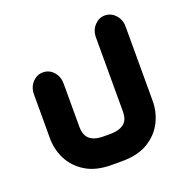

<svg xmlns="http://www.w3.org/2000/svg" viewBox="-109 -503 750 778"><g transform="rotate(-20 266.5 -114.5)"><path d="M288 175H244Q176 175 132 148Q88 121 66.5 78.5Q45 36 45 -12V-201Q45 -232 64 -252.5Q83 -273 109 -273Q136 -273 154.5 -252.5Q173 -232 173 -201V-12Q173 0 176.5 12Q180 24 188 33.5Q196 43 212 49Q228 55 254 55H279Q305 55 321 49Q337 43 345.5 33.5Q354 24 357 12Q360 0 360 -12V-332Q360 -363 379 -383.5Q398 -404 423 -404Q450 -404 469 -383.5Q488 -363 488 -332V-12Q488 36 466.5 78.5Q445 121 401 148Q357 175 288 175Z"/></g></svg>

Font: Beiruti ExtraBold
Style: Regular
Weight: 800
Designer: Arlette Boutros
Foundry: Boutros
Version: Version 1.41